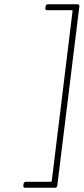

<svg xmlns="http://www.w3.org/2000/svg" viewBox="-20 -779 394 905"><path d="M239 106H99Q94 106 91.5 103Q89 100 90 96L91 88Q93 78 102 78H219Q222 78 224 74L322 -727Q322 -731 319 -731H202Q192 -731 194 -741L195 -749Q197 -759 206 -759H345Q350 -759 352.5 -756Q355 -753 354 -749L250 96Q248 106 239 106Z"/></svg>

Font: Barlow Semi Condensed Thin
Style: Italic
Weight: 250
Width: 4
Italic angle: -7°
Designer: Jeremy Tribby
Foundry: Tribby Type
Version: Version 1.408